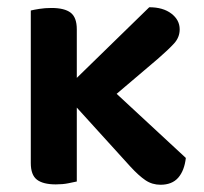

<svg xmlns="http://www.w3.org/2000/svg" viewBox="-20 -502 562 530"><path d="M192 -287 392 -482Q430 -482 453 -464.5Q476 -447 476 -421Q476 -399 460.5 -382Q445 -365 415 -339L302 -243L493 -66Q489 -31 472 -11.5Q455 8 423 8Q400 8 381.5 -4.5Q363 -17 340 -42L192 -205V-1Q183 1 168 4Q153 7 134 7Q99 7 82 -6Q65 -19 65 -52V-473Q73 -475 88.5 -477.5Q104 -480 122 -480Q158 -480 175 -467Q192 -454 192 -421Z"/></svg>

Font: Baloo 2 Latin SemiBold
Style: Regular
Weight: 400
Designer: Sarang Kulkarni and Ek Type
Foundry: Ek Type
Version: Version 1.001